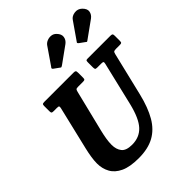

<svg xmlns="http://www.w3.org/2000/svg" viewBox="-289 -1208 1383 1383"><g transform="rotate(-45 402.5 -516.5)"><path d="M330 -631.5 252 -315Q243.5 -280.5 238.2 -248Q233 -215.5 233 -188.5Q233 -142 255.8 -113Q278.5 -84 339 -84Q413.5 -84 459.8 -133.5Q506 -183 534.5 -300L613.5 -632Q617 -645.5 614.2 -650.2Q611.5 -655 594 -655H554Q539 -655 535.8 -659.8Q532.5 -664.5 532.5 -679V-727Q532.5 -739.5 534.8 -744.8Q537 -750 550 -750H781.5Q796 -750 800.5 -746Q805 -742 805 -727V-675.5Q805 -662 800.5 -658.5Q796 -655 784 -655H746.5Q729 -655 723.2 -651.2Q717.5 -647.5 714 -632.5L634 -300Q608 -192.5 567 -121.8Q526 -51 462.2 -16.2Q398.5 18.5 304 18.5Q215 18.5 162.5 -6Q110 -30.5 86.8 -72.8Q63.5 -115 63.5 -167.5Q63.5 -197 69.2 -233Q75 -269 83 -302.5L161.5 -632Q164.5 -645.5 162.2 -650.2Q160 -655 143 -655H108.5Q95 -655 91.2 -659Q87.5 -663 87.5 -677.5V-729Q87.5 -742.5 91.5 -746.2Q95.5 -750 109 -750H406Q421 -750 425.5 -745.8Q430 -741.5 430 -725.5V-675Q430 -662.5 426.2 -658.8Q422.5 -655 409.5 -655H360.5Q342.5 -655 338 -650.5Q333.5 -646 330 -631.5ZM362 -845.5 323 -873.5Q316 -879.5 316.8 -883.8Q317.5 -888 323.5 -894.5L411.5 -1022.5Q422 -1038 441.2 -1046Q460.5 -1054 481.5 -1051.8Q502.5 -1049.5 518 -1033.5Q543.5 -1007.5 539.2 -981Q535 -954.5 511.5 -937L386 -846.5Q377.5 -840.5 373.5 -839.5Q369.5 -838.5 362 -845.5ZM624 -844.5 584.5 -873Q577.5 -879 576.8 -882.8Q576 -886.5 582 -893L672 -1022.5Q687.5 -1045.5 720.2 -1050Q753 -1054.5 777 -1031.5Q804 -1005 799.2 -979.5Q794.5 -954 772 -937L640.5 -842.5Q634.5 -838 631.8 -838.8Q629 -839.5 624 -844.5Z"/></g></svg>

Font: Besley* Narrow
Style: Bold Italic
Weight: 700
Width: 4
Italic angle: -13°
Designer: Owen Earl
Foundry: indestructible type*
Version: Version 3.000; ttfautohint (v1.8.3)